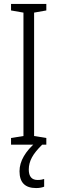

<svg xmlns="http://www.w3.org/2000/svg" viewBox="-20 -734 291 974"><path d="M215 0H36V-34L99 -44V-670L36 -681V-714H215V-681L153 -670V-44L215 -34ZM126 126Q126 179 171 179Q181 179 190 177.5Q199 176 204 174V213Q187 220 163 220Q79 220 79 135Q79 96 101 58.5Q123 21 161 -11L194 0Q158 35 142 64.5Q126 94 126 126Z"/></svg>

Font: Noto Sans Sinhala UI ExtraCondensed Light
Style: Regular
Weight: 300
Width: 2
Designer: Jelle Bosma - Monotype Design Team
Foundry: Monotype Imaging Inc.
Version: Version 2.006; ttfautohint (v1.8.4.7-5d5b)